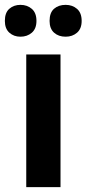

<svg xmlns="http://www.w3.org/2000/svg" viewBox="-36 -863 356 790"><path d="M213 -93H72V-639H213ZM-16 -777Q-16 -811 2.5 -827Q21 -843 48 -843Q76 -843 95 -826.5Q114 -810 114 -777Q114 -745 95 -728.5Q76 -712 48 -712Q21 -712 2.5 -728.5Q-16 -745 -16 -777ZM168 -777Q168 -811 186.5 -827Q205 -843 234 -843Q262 -843 281 -826.5Q300 -810 300 -777Q300 -745 281 -728.5Q262 -712 234 -712Q205 -712 186.5 -728.5Q168 -745 168 -777Z"/></svg>

Font: Noto Sans Telugu UI SemiCondensed
Style: Bold
Weight: 700
Width: 4
Designer: Jelle Bosma - Monotype Design Team
Foundry: Monotype Imaging Inc.
Version: Version 2.005; ttfautohint (v1.8.4.7-5d5b)